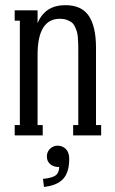

<svg xmlns="http://www.w3.org/2000/svg" viewBox="-20 -526 445 746"><path d="M353 -340.8V-40H373V0H264.2V-40H284.2V-331.1Q284.2 -347.2 283.9 -356.2Q283.7 -365.2 282.5 -380.1Q281.2 -395 278.6 -403.6Q275.9 -412.1 270.8 -422.9Q265.6 -433.6 258.1 -439.2Q250.5 -444.8 239 -449Q227.5 -453.1 212.9 -453.1Q126 -453.1 126 -313V-40H146V0H37.1V-40H57.1V-445.8H37.1V-485.8H126V-436Q154.8 -505.9 233.9 -505.9Q297.4 -505.9 325.2 -464.1Q353 -422.4 353 -340.8ZM204.1 40Q223.1 40 236.1 53.2Q249 66.4 249 91.8Q249 143.1 225.6 168.9Q202.1 194.8 150.9 200.2L147 168.9Q180.7 166 195.1 156.2Q209.5 146.5 210 123Q188 123 175 111.8Q162.1 100.6 162.1 82Q162.1 63.5 174.6 51.8Q187 40 204.1 40Z"/></svg>

Font: Margherita
Style: Regular
Weight: 400
Designer: James Puckett
Foundry: Dunwich Type Founders
Version: Version 1.008;hotconv 1.0.109;makeotfexe 2.5.65596